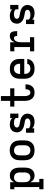

<svg xmlns="http://www.w3.org/2000/svg" viewBox="1610 -2385 980 4240"><g transform="rotate(-90 2100.0 -265.0)"><path d="M40 205V113H89V-438H40V-530H196V-442Q206 -463 220.5 -482Q235 -501 254.5 -514Q274 -527 297 -532.5Q320 -538 344 -538Q370 -538 396 -531Q422 -524 443.5 -508.5Q465 -493 480 -471Q495 -449 503.5 -424Q512 -399 515.5 -372.5Q519 -346 519 -320V-210Q519 -184 515.5 -157.5Q512 -131 503.5 -106Q495 -81 480 -59Q465 -37 443.5 -21.5Q422 -6 396 1Q370 8 344 8Q320 8 297 2.5Q274 -3 254.5 -16Q235 -29 220.5 -48Q206 -67 196 -88V113H270V205ZM301 -84Q317 -84 332.5 -87.5Q348 -91 361.5 -99.5Q375 -108 385 -120.5Q395 -133 401 -148Q407 -163 409.5 -178.5Q412 -194 412 -210V-320Q412 -336 409.5 -351.5Q407 -367 401 -382Q395 -397 385 -409.5Q375 -422 361.5 -430.5Q348 -439 332.5 -442.5Q317 -446 301 -446Q278 -446 256 -436.5Q234 -427 220 -408Q206 -389 201 -366Q196 -343 196 -320V-210Q196 -187 201 -164Q206 -141 220 -122Q234 -103 256 -93.5Q278 -84 301 -84Z M900 8Q871 8 841.5 3Q812 -2 786 -15Q760 -28 739 -49Q718 -70 705 -96.5Q692 -123 686.5 -152Q681 -181 681 -210V-320Q681 -349 686.5 -378Q692 -407 705 -433.5Q718 -460 739 -481Q760 -502 786.5 -515Q813 -528 842 -534.5Q871 -541 900 -541Q929 -541 958 -534.5Q987 -528 1013.5 -515Q1040 -502 1061 -481Q1082 -460 1095 -433.5Q1108 -407 1113.5 -378Q1119 -349 1119 -320V-210Q1119 -181 1113.5 -152Q1108 -123 1095 -96.5Q1082 -70 1061 -49Q1040 -28 1014 -15Q988 -2 958.5 3Q929 8 900 8ZM900 -84Q916 -84 931.5 -87.5Q947 -91 961 -99.5Q975 -108 985 -120.5Q995 -133 1001 -147.5Q1007 -162 1009.5 -178Q1012 -194 1012 -210V-320Q1012 -336 1009.5 -352Q1007 -368 1001 -383Q995 -398 984.5 -410.5Q974 -423 960 -431Q946 -439 930 -442.5Q914 -446 898 -446Q875 -446 852 -437Q829 -428 814.5 -409.5Q800 -391 794 -367.5Q788 -344 788 -320V-210Q788 -194 790.5 -178Q793 -162 799 -147.5Q805 -133 815 -120.5Q825 -108 839 -99.5Q853 -91 868.5 -87.5Q884 -84 900 -84Z M1534 8Q1514 8 1494 5.5Q1474 3 1454.5 -2.5Q1435 -8 1417.5 -18Q1400 -28 1386 -43V0H1289V-181H1386V-136Q1386 -125 1393 -115.5Q1400 -106 1410 -100.5Q1420 -95 1431 -92Q1442 -89 1453 -87.5Q1464 -86 1475 -85Q1486 -84 1497 -84Q1509 -84 1520.5 -85Q1532 -86 1543.5 -88.5Q1555 -91 1565.5 -96Q1576 -101 1585 -108.5Q1594 -116 1599 -127Q1604 -138 1604 -149Q1604 -164 1594.5 -177Q1585 -190 1571.5 -196.5Q1558 -203 1543 -205.5Q1528 -208 1513 -210.5Q1498 -213 1483 -216Q1468 -219 1453 -222.5Q1438 -226 1423.5 -230.5Q1409 -235 1395.5 -241Q1382 -247 1369 -255.5Q1356 -264 1345 -274Q1334 -284 1325 -296.5Q1316 -309 1309.5 -322.5Q1303 -336 1300 -351Q1297 -366 1297 -381Q1297 -403 1302.5 -424.5Q1308 -446 1319 -465Q1330 -484 1346 -498.5Q1362 -513 1382 -522.5Q1402 -532 1423.5 -535Q1445 -538 1467 -538Q1487 -538 1507 -535.5Q1527 -533 1546 -527Q1565 -521 1582.5 -511.5Q1600 -502 1614 -487V-530H1711V-349H1614V-394Q1614 -405 1607 -414.5Q1600 -424 1590 -429Q1580 -434 1569.5 -437.5Q1559 -441 1548 -442.5Q1537 -444 1526 -445Q1515 -446 1503 -446Q1487 -446 1470.5 -443.5Q1454 -441 1439 -433.5Q1424 -426 1414 -412Q1404 -398 1404 -381Q1404 -366 1413.5 -353.5Q1423 -341 1436.5 -334.5Q1450 -328 1465 -325Q1480 -322 1495 -319.5Q1510 -317 1525 -314Q1540 -311 1554.5 -307.5Q1569 -304 1583.5 -299.5Q1598 -295 1612 -289Q1626 -283 1638.5 -274.5Q1651 -266 1662.5 -256Q1674 -246 1683 -234Q1692 -222 1698.5 -208Q1705 -194 1708 -179Q1711 -164 1711 -149Q1711 -127 1705 -105Q1699 -83 1687.5 -64Q1676 -45 1658.5 -30.5Q1641 -16 1620.5 -7Q1600 2 1578 5Q1556 8 1534 8Z M2175 8Q2148 8 2120.5 1.5Q2093 -5 2070.5 -21Q2048 -37 2032 -60.5Q2016 -84 2007 -110Q1998 -136 1995 -163.5Q1992 -191 1992 -218V-438H1866V-530H1992V-735H2098V-530H2269V-438H2098V-218Q2098 -204 2099 -189.5Q2100 -175 2103 -161Q2106 -147 2111.5 -133.5Q2117 -120 2125.5 -108.5Q2134 -97 2147.5 -90.5Q2161 -84 2175 -84Q2193 -84 2209 -93Q2225 -102 2234 -117.5Q2243 -133 2246.5 -150.5Q2250 -168 2250 -186Q2250 -187 2250 -188.5Q2250 -190 2250 -192H2357Q2357 -189 2357 -186.5Q2357 -184 2357 -181Q2357 -156 2352.5 -131.5Q2348 -107 2337 -84.5Q2326 -62 2309.5 -43.5Q2293 -25 2271 -13Q2249 -1 2224.5 3.5Q2200 8 2175 8Z M2702 8Q2673 8 2643.5 3Q2614 -2 2588 -15Q2562 -28 2540.5 -49Q2519 -70 2505.5 -96Q2492 -122 2486.5 -151.5Q2481 -181 2481 -210V-320Q2481 -349 2486.5 -378Q2492 -407 2505 -433.5Q2518 -460 2539 -481Q2560 -502 2586 -515Q2612 -528 2641.5 -533Q2671 -538 2700 -538Q2729 -538 2758.5 -533Q2788 -528 2814 -515Q2840 -502 2861 -481Q2882 -460 2895 -433.5Q2908 -407 2913.5 -378Q2919 -349 2919 -320V-219H2588V-210Q2588 -186 2594 -162Q2600 -138 2616 -119.5Q2632 -101 2655 -92.5Q2678 -84 2702 -84Q2720 -84 2737.5 -87Q2755 -90 2770.5 -98Q2786 -106 2797 -120.5Q2808 -135 2810 -153H2917Q2915 -128 2906 -104.5Q2897 -81 2881.5 -61.5Q2866 -42 2845 -28Q2824 -14 2800.5 -6Q2777 2 2752 5Q2727 8 2702 8ZM2812 -311V-320Q2812 -336 2809.5 -352Q2807 -368 2801 -382.5Q2795 -397 2785 -409.5Q2775 -422 2761 -430.5Q2747 -439 2731.5 -442.5Q2716 -446 2700 -446Q2684 -446 2668.5 -442.5Q2653 -439 2639 -430.5Q2625 -422 2615 -409.5Q2605 -397 2599 -382.5Q2593 -368 2590.5 -352Q2588 -336 2588 -320V-311Z M3087 0V-92H3180V-438H3087V-530H3287V-428Q3295 -450 3307 -470.5Q3319 -491 3337 -507Q3355 -523 3377.5 -530.5Q3400 -538 3424 -538Q3443 -538 3462 -534Q3481 -530 3494.5 -517.5Q3508 -505 3516 -487.5Q3524 -470 3527.5 -451.5Q3531 -433 3531.5 -414Q3532 -395 3532 -376H3425Q3425 -385 3425 -393Q3425 -401 3423 -409Q3421 -417 3418 -424.5Q3415 -432 3409 -437Q3403 -442 3394.5 -444Q3386 -446 3378 -446Q3361 -446 3345 -437.5Q3329 -429 3318.5 -415Q3308 -401 3302 -384.5Q3296 -368 3292.5 -350.5Q3289 -333 3288 -315.5Q3287 -298 3287 -281V-92H3398V0Z M3934 8Q3914 8 3894 5.5Q3874 3 3854.5 -2.5Q3835 -8 3817.5 -18Q3800 -28 3786 -43V0H3689V-181H3786V-136Q3786 -125 3793 -115.5Q3800 -106 3810 -100.5Q3820 -95 3831 -92Q3842 -89 3853 -87.5Q3864 -86 3875 -85Q3886 -84 3897 -84Q3909 -84 3920.5 -85Q3932 -86 3943.5 -88.5Q3955 -91 3965.5 -96Q3976 -101 3985 -108.5Q3994 -116 3999 -127Q4004 -138 4004 -149Q4004 -164 3994.5 -177Q3985 -190 3971.5 -196.5Q3958 -203 3943 -205.5Q3928 -208 3913 -210.5Q3898 -213 3883 -216Q3868 -219 3853 -222.5Q3838 -226 3823.5 -230.5Q3809 -235 3795.5 -241Q3782 -247 3769 -255.5Q3756 -264 3745 -274Q3734 -284 3725 -296.5Q3716 -309 3709.5 -322.5Q3703 -336 3700 -351Q3697 -366 3697 -381Q3697 -403 3702.5 -424.5Q3708 -446 3719 -465Q3730 -484 3746 -498.5Q3762 -513 3782 -522.5Q3802 -532 3823.5 -535Q3845 -538 3867 -538Q3887 -538 3907 -535.5Q3927 -533 3946 -527Q3965 -521 3982.5 -511.5Q4000 -502 4014 -487V-530H4111V-349H4014V-394Q4014 -405 4007 -414.5Q4000 -424 3990 -429Q3980 -434 3969.5 -437.5Q3959 -441 3948 -442.5Q3937 -444 3926 -445Q3915 -446 3903 -446Q3887 -446 3870.5 -443.5Q3854 -441 3839 -433.5Q3824 -426 3814 -412Q3804 -398 3804 -381Q3804 -366 3813.5 -353.5Q3823 -341 3836.5 -334.5Q3850 -328 3865 -325Q3880 -322 3895 -319.5Q3910 -317 3925 -314Q3940 -311 3954.5 -307.5Q3969 -304 3983.5 -299.5Q3998 -295 4012 -289Q4026 -283 4038.5 -274.5Q4051 -266 4062.5 -256Q4074 -246 4083 -234Q4092 -222 4098.5 -208Q4105 -194 4108 -179Q4111 -164 4111 -149Q4111 -127 4105 -105Q4099 -83 4087.5 -64Q4076 -45 4058.5 -30.5Q4041 -16 4020.5 -7Q4000 2 3978 5Q3956 8 3934 8Z"/></g></svg>

Font: Iosevka Slab Semibold Extended
Style: Regular
Weight: 600
Width: 7
Monospace: yes
Designer: Belleve Invis
Foundry: Belleve Invis
Version: Version 11.1.0; ttfautohint (v1.8.3)